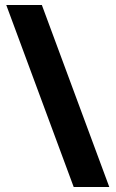

<svg xmlns="http://www.w3.org/2000/svg" viewBox="-20 -740 462 766"><path d="M147 -720H5L274 6H416Z"/></svg>

Font: Noto Sans Thai SemCond ExtBd
Style: Regular
Weight: 800
Width: 4
Designer: Monotype Design Team
Foundry: Monotype Imaging Inc.
Version: Version 2.002